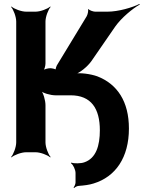

<svg xmlns="http://www.w3.org/2000/svg" viewBox="-20 -770 727 971"><path d="M485 -111C485 -34 466 31 406 51C390 57 352 58 341 52L339 56C350 62 362 89 362 105V153C362 161 356 174 352 178L355 181C359 176 371 170 379 170C406 168 431 165 453 158C565 124 632 26 632 -120C632 -257 573 -345 472 -384C439 -396 381 -404 355 -397L356 -393C382 -400 423 -433 443 -462L563 -636C594 -680 652 -728 687 -747L685 -750C650 -732 578 -711 524 -711H461C452 -711 431 -718 428 -724L425 -722C428 -716 423 -695 418 -687L271 -445C266 -439 259 -419 262 -414L265 -416C263 -421 242 -425 234 -425C223 -425 203 -420 197 -414L199 -412C205 -418 210 -438 210 -449V-661C210 -685 224 -722 236 -735L234 -737C221 -725 184 -711 160 -711H112C88 -711 51 -725 38 -737L36 -735C48 -722 62 -685 62 -661V-50C62 -26 48 11 36 24L38 26C51 14 88 0 112 0H160C184 0 221 14 234 26L236 24C224 11 210 -26 210 -50V-238C210 -262 199 -302 186 -314L184 -312C196 -299 236 -288 260 -288H337C441 -288 485 -221 485 -111Z"/></svg>

Font: Asimov
Style: Edge
Weight: 500
Designer: Google
Version: Version 2.000980: 2014